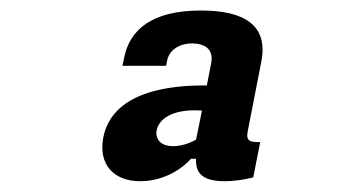

<svg xmlns="http://www.w3.org/2000/svg" viewBox="-20 -792 660 356"><path d="M352.5 -772.5C261 -772.5 220 -736.5 210 -684L207 -670H288L290 -680C294 -699.5 312.5 -711.5 337 -711.5C361 -711 376.5 -700 371.5 -674.5L363.5 -633.5C292.5 -634.5 188 -621.5 171.5 -537C162 -487.5 190.5 -456 240 -456C275 -456 310.5 -471.5 334 -497.5H343.5C342.5 -473 353 -456 396.5 -456C413 -456 431 -458.5 449.5 -463L462.5 -528.5C440.5 -528 436 -532.5 439.5 -549.5L464.5 -677.5C478 -746.5 431.5 -772.5 352.5 -772.5ZM270.5 -550.5C275 -572 299 -587.5 341.5 -587.5L354.5 -587L343.5 -533C330 -525.5 314.5 -521 301 -521C279 -521 267.5 -533 270.5 -550.5Z"/></svg>

Font: Monaspace Neon
Style: Bold Italic
Weight: 700
Italic angle: -11°
Designer: Riley Cran & the Lettermatic Team
Foundry: Lettermatic
Version: Version 1.200 (Monaspace Neon)